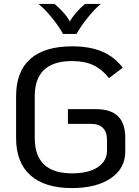

<svg xmlns="http://www.w3.org/2000/svg" viewBox="-20 -947 708 978"><path d="M62 -244V-457Q62 -583 134.5 -647Q207 -711 348 -711Q438 -711 501 -684Q564 -657 605 -602L535 -549Q501 -593 456.5 -614.5Q412 -636 347 -636Q157 -636 157 -457V-244Q157 -64 347 -64Q430 -64 477.5 -95Q525 -126 525 -181V-234Q525 -274 504.5 -295Q484 -316 444 -316H326V-391H468Q544 -391 581 -355Q618 -319 618 -245V-175Q618 -89 544.5 -39Q471 11 346 11Q208 11 135 -54Q62 -119 62 -244ZM176 -927H258Q280 -909 303 -883Q326 -857 336 -837Q345 -856 368 -882.5Q391 -909 413 -927H494Q466 -905 429.5 -860.5Q393 -816 370 -774H301Q279 -815 242 -859.5Q205 -904 176 -927Z"/></svg>

Font: KoHo Medium
Style: Regular
Weight: 500
Version: Version 1.000; ttfautohint (v1.6)